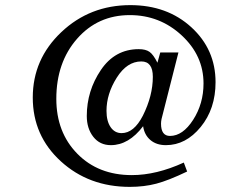

<svg xmlns="http://www.w3.org/2000/svg" viewBox="-20 -711 970 750"><path d="M698 -76 711 -41Q638 -6 590.5 6.5Q543 19 487 19Q327 19 217.5 -81Q108 -181 108 -330Q108 -480 219.5 -585.5Q331 -691 489 -691Q633 -691 727.5 -604.5Q822 -518 822 -390Q822 -286 764 -215Q706 -144 628 -144Q591 -144 567.5 -164Q544 -184 539 -218Q483 -144 413 -144Q370 -144 344.5 -176.5Q319 -209 319 -258Q319 -356 374 -437.5Q429 -519 522 -519Q549 -519 564 -508.5Q579 -498 595 -466L606 -506H677L611 -246Q609 -236 609 -228Q609 -180 644 -180Q694 -180 734.5 -243Q775 -306 775 -385Q775 -494 689.5 -573Q604 -652 487 -652Q362 -652 281 -559.5Q200 -467 200 -325Q200 -194 282 -110.5Q364 -27 495 -27Q591 -27 698 -76ZM577 -411Q577 -471 532 -471Q476 -471 436 -407.5Q396 -344 396 -278Q396 -238 412 -214.5Q428 -191 455 -191Q503 -191 538 -259Q577 -337 577 -411Z"/></svg>

Font: STIX MathJax Main
Style: Bold
Weight: 700
Designer: MicroPress Inc., with final additions and corrections provided by Coen Hoffman, Elsevier (retired)
Version: Version 1.1.1